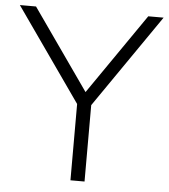

<svg xmlns="http://www.w3.org/2000/svg" viewBox="-65 -788 733 835"><g transform="rotate(5 302.0 -370.0)"><path d="M273.5 0V-358.5L288 -312.5L-12 -740H58.5L318 -370H293L548.5 -740H615.5L320.5 -312.5L335 -358V0Z"/></g></svg>

Font: Encode Sans SC SemiExpanded Light
Style: Regular
Weight: 300
Width: 6
Designer: Multiple Designers
Foundry: Impallari Type
Version: Version 3.002